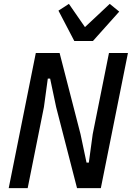

<svg xmlns="http://www.w3.org/2000/svg" viewBox="-20 -972 681 992"><path d="M270 -419 239 -566H227L207 -419L123 0H25L165 -698H288L396 -279L427 -132H439L459 -279L543 -698H641L501 0H378ZM364 -760 282 -917 336 -952 419 -832 547 -952 596 -912 460 -760Z"/></svg>

Font: IBM Plex Sans Condensed Medium
Style: Italic
Weight: 500
Width: 3
Italic angle: -11°
Designer: Mike Abbink, Paul van der Laan, Pieter van Rosmalen
Foundry: Bold Monday
Version: Version 1.3